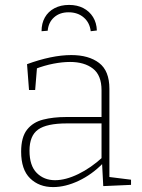

<svg xmlns="http://www.w3.org/2000/svg" viewBox="-20 -754 577 781"><path d="M425 -25 417 -35 513 -23V-2L400 3L395 -93L399 -90Q354 -44 300 -18.5Q246 7 196 7Q139 7 102.5 -28.5Q66 -64 66 -137Q66 -196 90 -226.5Q114 -257 155.5 -267.5Q197 -278 248 -278H400L393 -270V-387Q393 -448 358 -475Q323 -502 265 -502Q234 -502 197.5 -495Q161 -488 122 -473L131 -485L123 -388H98L90 -493Q139 -511 184.5 -520.5Q230 -530 270 -530Q341 -530 383 -498Q425 -466 425 -393ZM100 -141Q100 -80 129.5 -50.5Q159 -21 204 -21Q247 -21 298.5 -46Q350 -71 398 -115L393 -102V-259L400 -252H252Q170 -252 135 -227Q100 -202 100 -141ZM261 -734Q294 -734 319 -721Q344 -708 358.5 -684.5Q373 -661 374 -630L349 -627Q345 -662 320.5 -683Q296 -704 259 -704Q223 -704 200 -683.5Q177 -663 174 -629L149 -627Q149 -659 162.5 -683Q176 -707 201.5 -720.5Q227 -734 261 -734Z"/></svg>

Font: Bitter Thin ExtraLight
Style: Regular
Weight: 250
Version: Version 2.002